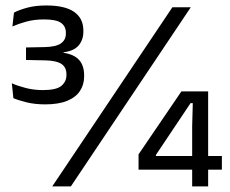

<svg xmlns="http://www.w3.org/2000/svg" viewBox="-20 -665 821 685"><path d="M141 -292.6Q104.4 -292.6 74.5 -300Q44.5 -307.4 27.7 -314.9L22.2 -367.8Q42.8 -358.6 71.8 -351.1Q100.7 -343.6 132.9 -343.6Q181.1 -343.6 199 -358.7Q217 -373.8 217 -397V-400.3Q217 -412 212.8 -421.2Q208.7 -430.3 199.7 -436.5Q190.6 -442.7 175.9 -446Q161.2 -449.3 139.6 -449.7L72.8 -451V-495.7L139.2 -497Q180 -497.9 197.5 -510.3Q215 -522.7 215 -544.9V-548.6Q215 -570.9 197.9 -583.3Q180.8 -595.7 137 -595.7Q101.7 -595.7 73.2 -587.7Q44.8 -579.8 24.3 -570.6L29.8 -619.9Q48.5 -629.9 77.7 -637.7Q106.9 -645.5 145.2 -645.5Q212.1 -645.5 244.7 -622.4Q277.4 -599.4 277.4 -556.3V-552Q277.4 -522.7 260.6 -502.9Q243.8 -483.1 206.9 -478.5L206.3 -472.3L205 -476.9Q244 -471.4 262 -451.3Q280.1 -431.3 280.1 -396.7V-391.5Q280.1 -363.4 265.6 -341Q251.2 -318.5 220.4 -305.6Q189.6 -292.6 141 -292.6ZM232.8 0H166.4L595 -639H660.6ZM722.6 0H665.6V-214.8L667.8 -297.1H659.9L536.2 -112.2V-91L508.2 -108.5H771.6V-59.7H474.3V-114.3L627.2 -339H722.6Z"/></svg>

Font: Anek Kannada Medium
Style: Regular
Weight: 500
Designer: Vaishnavi Murthy, Maithili Shingre (Kannada) & Yesha Goshar (Latin)
Foundry: Ek Type
Version: Version 1.003